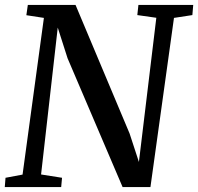

<svg xmlns="http://www.w3.org/2000/svg" viewBox="-20 -763 808 783"><path d="M-0.5 0 2.5 -38 72 -51 159 -690 87.5 -701 93.5 -743H288L508.5 -218.5L546.5 -102.5L617.5 -690.5L540 -701.5L544.5 -743H768L764.5 -701.5L689.5 -690L593.5 0H480L255.5 -525.5L215.5 -650.5L147.5 -51.5L233 -38L229.5 0Z"/></svg>

Font: Merriweather 36pt Medium
Style: Italic
Weight: 500
Italic angle: -7.8°
Version: Version 2.101